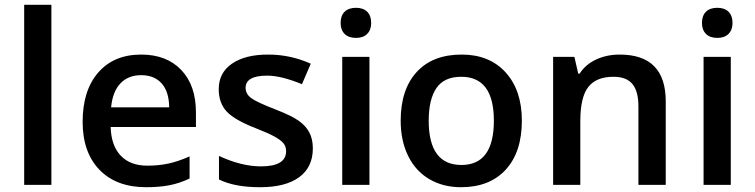

<svg xmlns="http://www.w3.org/2000/svg" viewBox="-20 -780 3185 810"><path d="M196.8 0H82V-759.8H196.8Z M596.7 9.8Q470.7 9.8 399.7 -63.7Q328.6 -137.2 328.6 -266.1Q328.6 -398.4 394.5 -474.1Q460.4 -549.8 575.7 -549.8Q682.6 -549.8 744.6 -484.9Q806.6 -419.9 806.6 -306.2V-244.1H446.8Q449.2 -165.5 489.3 -123.3Q529.3 -81.1 602.1 -81.1Q649.9 -81.1 691.2 -90.1Q732.4 -99.1 779.8 -120.1V-26.9Q737.8 -6.8 694.8 1.5Q651.9 9.8 596.7 9.8ZM575.7 -462.9Q521 -462.9 488 -428.2Q455.1 -393.6 448.7 -327.1H693.8Q692.9 -394 661.6 -428.5Q630.4 -462.9 575.7 -462.9Z M1299.8 -153.8Q1299.8 -74.7 1242.2 -32.5Q1184.6 9.8 1077.1 9.8Q969.2 9.8 903.8 -22.9V-122.1Q999 -78.1 1081.1 -78.1Q1187 -78.1 1187 -142.1Q1187 -162.6 1175.3 -176.3Q1163.6 -189.9 1136.7 -204.6Q1109.9 -219.2 1062 -237.8Q968.8 -273.9 935.8 -310.1Q902.8 -346.2 902.8 -403.8Q902.8 -473.1 958.7 -511.5Q1014.6 -549.8 1110.8 -549.8Q1206.1 -549.8 1291 -511.2L1253.9 -424.8Q1166.5 -460.9 1106.9 -460.9Q1016.1 -460.9 1016.1 -409.2Q1016.1 -383.8 1039.8 -366.2Q1063.5 -348.6 1143.1 -317.9Q1210 -292 1240.2 -270.5Q1270.5 -249 1285.2 -220.9Q1299.8 -192.9 1299.8 -153.8Z M1538.6 0H1423.8V-540H1538.6ZM1417 -683.1Q1417 -713.9 1433.8 -730.5Q1450.7 -747.1 1481.9 -747.1Q1512.2 -747.1 1529.1 -730.5Q1545.9 -713.9 1545.9 -683.1Q1545.9 -653.8 1529.1 -637Q1512.2 -620.1 1481.9 -620.1Q1450.7 -620.1 1433.8 -637Q1417 -653.8 1417 -683.1Z M2181.6 -271Q2181.6 -138.7 2113.8 -64.5Q2045.9 9.8 1924.8 9.8Q1849.1 9.8 1791 -24.4Q1732.9 -58.6 1701.7 -122.6Q1670.4 -186.5 1670.4 -271Q1670.4 -402.3 1737.8 -476.1Q1805.2 -549.8 1927.7 -549.8Q2044.9 -549.8 2113.3 -474.4Q2181.6 -398.9 2181.6 -271ZM1788.6 -271Q1788.6 -84 1926.8 -84Q2063.5 -84 2063.5 -271Q2063.5 -456.1 1925.8 -456.1Q1853.5 -456.1 1821 -408.2Q1788.6 -360.4 1788.6 -271Z M2788.6 0H2673.3V-332Q2673.3 -394.5 2648.2 -425.3Q2623 -456.1 2568.4 -456.1Q2495.6 -456.1 2461.9 -413.1Q2428.2 -370.1 2428.2 -269V0H2313.5V-540H2403.3L2419.4 -469.2H2425.3Q2449.7 -507.8 2494.6 -528.8Q2539.6 -549.8 2594.2 -549.8Q2788.6 -549.8 2788.6 -352.1Z M3063 0H2948.2V-540H3063ZM2941.4 -683.1Q2941.4 -713.9 2958.3 -730.5Q2975.1 -747.1 3006.3 -747.1Q3036.6 -747.1 3053.5 -730.5Q3070.3 -713.9 3070.3 -683.1Q3070.3 -653.8 3053.5 -637Q3036.6 -620.1 3006.3 -620.1Q2975.1 -620.1 2958.3 -637Q2941.4 -653.8 2941.4 -683.1Z"/></svg>

Font: f2_4961           
Style: Regular
Weight: 600
Foundry: Ascender Corporation
Version: Version 1.10